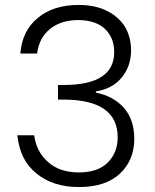

<svg xmlns="http://www.w3.org/2000/svg" viewBox="-20 -750 625 775"><path d="M62 -534C62 -534 130 -534 130 -534C130 -534 130 -534 130 -534C135 -577 153 -610 183 -634C212 -657 250 -669 295 -669C295 -669 295 -669 295 -669C342 -669 378 -657 403 -634C428 -610 441 -579 441 -540C441 -540 441 -540 441 -540C441 -451 373 -407 237 -407C237 -407 214 -407 214 -407C214 -407 214 -348 214 -348C214 -348 236 -348 236 -348C236 -348 236 -348 236 -348C382 -348 455 -297 455 -196C455 -196 455 -196 455 -196C455 -155 442 -121 415 -94C388 -67 349 -54 298 -54C298 -54 298 -54 298 -54C247 -54 205 -68 174 -96C143 -123 124 -159 118 -204C118 -204 50 -204 50 -204C50 -204 50 -204 50 -204C57 -137 82 -86 127 -50C172 -13 229 5 298 5C298 5 298 5 298 5C371 5 426 -13 465 -50C503 -86 522 -133 522 -190C522 -190 522 -190 522 -190C522 -241 508 -283 480 -315C452 -346 414 -367 367 -376C367 -376 367 -381 367 -381C367 -381 367 -381 367 -381C412 -388 447 -407 472 -438C497 -469 509 -505 509 -547C509 -547 509 -547 509 -547C509 -582 501 -613 485 -641C468 -668 444 -690 412 -706C380 -722 342 -730 297 -730C297 -730 297 -730 297 -730C230 -730 175 -713 133 -678C90 -643 67 -595 62 -534Z"/></svg>

Font: wox.body
Style: Regular
Weight: 500
Designer: Ninad Kale (Devanagari), Jonny Pinhorn (Latin)
Foundry: Indian Type Foundry
Version: ""